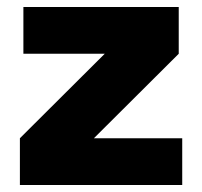

<svg xmlns="http://www.w3.org/2000/svg" viewBox="-20 -530 579 550"><path d="M502 0H37V-134L280 -376H47V-510H492V-376L249 -134H502Z"/></svg>

Font: Wix Madefor Display ExtraBold
Style: Regular
Weight: 800
Designer: Dalton Maag Ltd
Foundry: Dalton Maag Ltd
Version: Version 3.100